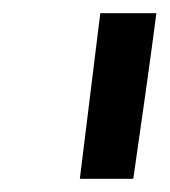

<svg xmlns="http://www.w3.org/2000/svg" viewBox="-20 -749 257 291"><path d="M200 -604 182 -478H101L132 -729H217Q211 -682 200 -604Z"/></svg>

Font: Josefin Sans
Style: Italic
Weight: 400
Italic angle: -7°
Designer: Santiago Orozco
Foundry: Typemade
Version: Version 2.000